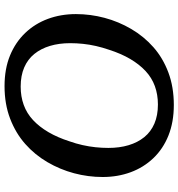

<svg xmlns="http://www.w3.org/2000/svg" viewBox="10 -778 785 845"><g transform="rotate(-90 402.5 -355.5)"><path d="M363 17Q288 17 229 -6.5Q170 -30 129 -73Q88 -116 67 -173Q46 -230 46 -296Q46 -360 62.5 -422Q79 -484 111.5 -539.5Q144 -595 191.5 -637Q239 -679 303 -703.5Q367 -728 446 -728Q522 -728 580.5 -704Q639 -680 680 -637Q721 -594 742 -537Q763 -480 763 -414Q763 -350 746.5 -288Q730 -226 697.5 -170.5Q665 -115 617.5 -73Q570 -31 506 -7Q442 17 363 17ZM444 -657Q400 -657 363 -643.5Q326 -630 296.5 -602.5Q267 -575 243.5 -535Q220 -495 203 -442Q193 -414 186.5 -385Q180 -356 177 -327.5Q174 -299 174 -271Q174 -222 186 -182Q198 -142 221.5 -113Q245 -84 281 -68.5Q317 -53 365 -53Q409 -53 446 -66.5Q483 -80 512.5 -107.5Q542 -135 565.5 -175Q589 -215 606 -268Q616 -297 622.5 -325.5Q629 -354 632 -382.5Q635 -411 635 -439Q635 -488 623 -528Q611 -568 587.5 -597Q564 -626 528 -641.5Q492 -657 444 -657Z"/></g></svg>

Font: Roboto Serif Medium
Style: Italic
Weight: 500
Italic angle: -10°
Designer: Greg Gazdowicz
Foundry: Commercial Type
Version: Version 1.008